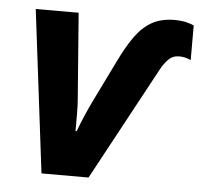

<svg xmlns="http://www.w3.org/2000/svg" viewBox="-45 -596 670 642"><g transform="rotate(5 290.5 -275.0)"><path d="M117 0 50 -546H194L216 -260Q218 -240 218 -209.5Q218 -179 218 -151H222Q231 -176 244 -206Q257 -236 267 -256L334 -393Q359 -445 383.5 -479.5Q408 -514 439.5 -532Q471 -550 517 -550Q554 -550 581 -537V-421Q562 -430 542 -430Q520 -430 505.5 -415Q491 -400 482 -383L275 0Z"/></g></svg>

Font: Noto IKEA Latin
Style: Bold Italic
Weight: 700
Italic angle: -12°
Designer: Monotype Design Team
Foundry: Monotype Imaging Inc.
Version: Version 1.0